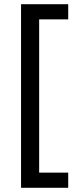

<svg xmlns="http://www.w3.org/2000/svg" viewBox="-20 -734 369 912"><path d="M304 158H80V-714H304V-642H166V86H304Z"/></svg>

Font: Noto Sans Osmanya
Style: Regular
Weight: 400
Designer: Monotype Design Team
Foundry: Monotype Imaging Inc.
Version: Version 2.001; ttfautohint (v1.8.4.7-5d5b)